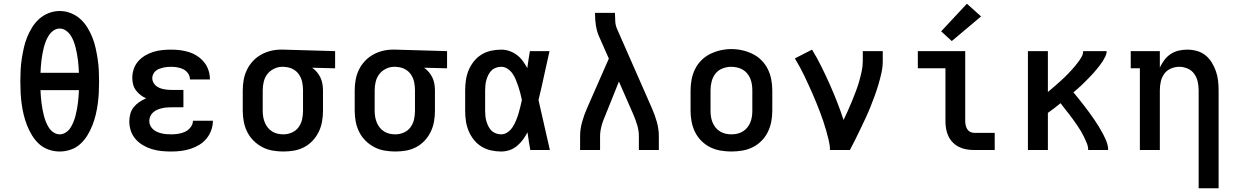

<svg xmlns="http://www.w3.org/2000/svg" viewBox="-20 -804 6640 1029"><path d="M300 8Q270 8 241 -2Q212 -12 190 -32Q168 -52 152 -78Q136 -104 125 -132Q114 -160 107 -189Q100 -218 96 -248Q92 -278 90.5 -307.5Q89 -337 89 -368Q89 -398 90.5 -428Q92 -458 96.5 -487.5Q101 -517 107.5 -546.5Q114 -576 125 -603.5Q136 -631 152 -657Q168 -683 190.5 -703Q213 -723 241.5 -734Q270 -745 300 -745Q330 -745 358.5 -734Q387 -723 409.5 -703Q432 -683 448 -657Q464 -631 475 -603.5Q486 -576 492.5 -546.5Q499 -517 503.5 -487.5Q508 -458 509.5 -428Q511 -398 511 -367Q511 -337 509.5 -307.5Q508 -278 504 -248Q500 -218 493 -189Q486 -160 475 -132Q464 -104 448 -78Q432 -52 410 -32Q388 -12 359 -2Q330 8 300 8ZM197 -414H403Q402 -431 401 -448.5Q400 -466 397.5 -483.5Q395 -501 392 -518Q389 -535 384.5 -552Q380 -569 373.5 -585.5Q367 -602 357 -616.5Q347 -631 332 -641Q317 -651 300 -651Q282 -651 267 -640.5Q252 -630 242.5 -615.5Q233 -601 226.5 -585Q220 -569 215.5 -552Q211 -535 208 -518Q205 -501 202.5 -483.5Q200 -466 199 -448.5Q198 -431 197 -414ZM300 -84Q317 -84 332.5 -94Q348 -104 357.5 -119Q367 -134 373.5 -150Q380 -166 384.5 -183Q389 -200 392 -217Q395 -234 397.5 -251.5Q400 -269 401 -286.5Q402 -304 403 -321H197Q198 -304 199 -286.5Q200 -269 202.5 -251.5Q205 -234 208 -217Q211 -200 215.5 -183Q220 -166 226.5 -150Q233 -134 242.5 -119Q252 -104 267.5 -94Q283 -84 300 -84Z M898 8Q872 8 846 5.5Q820 3 795 -4.5Q770 -12 747.5 -25Q725 -38 707.5 -57.5Q690 -77 681.5 -102Q673 -127 673 -153Q673 -174 678.5 -194Q684 -214 697 -230Q710 -246 727 -257.5Q744 -269 763 -277Q747 -284 733 -295Q719 -306 708.5 -320Q698 -334 693.5 -351.5Q689 -369 689 -387Q689 -411 697 -434.5Q705 -458 721 -476Q737 -494 758 -506.5Q779 -519 802 -526Q825 -533 849 -535.5Q873 -538 897 -538Q922 -538 946 -535Q970 -532 993.5 -524.5Q1017 -517 1037.5 -503.5Q1058 -490 1073.5 -471Q1089 -452 1097 -428.5Q1105 -405 1105 -380Q1105 -380 1105 -379.5Q1105 -379 1105 -378H998Q998 -378 998 -378.5Q998 -379 998 -379Q998 -396 988 -410.5Q978 -425 963 -432.5Q948 -440 931 -443Q914 -446 897 -446Q886 -446 875 -445Q864 -444 853.5 -441.5Q843 -439 833 -435Q823 -431 814.5 -424Q806 -417 801 -406.5Q796 -396 796 -385Q796 -385 796 -385Q796 -385 796 -385Q796 -374 801 -363.5Q806 -353 814.5 -345.5Q823 -338 833.5 -333.5Q844 -329 855 -326.5Q866 -324 877.5 -323Q889 -322 900 -322H963V-229H900Q887 -229 874 -228Q861 -227 848 -224Q835 -221 823 -216Q811 -211 801 -202Q791 -193 785.5 -181Q780 -169 780 -155Q780 -155 780 -155Q780 -155 780 -155Q780 -143 785.5 -131Q791 -119 801 -110.5Q811 -102 822.5 -97Q834 -92 846.5 -89Q859 -86 872 -85Q885 -84 898 -84Q917 -84 936 -87Q955 -90 972 -98Q989 -106 1001.5 -122Q1014 -138 1014 -157H1121Q1121 -157 1121 -157Q1121 -157 1121 -157Q1121 -131 1112 -106Q1103 -81 1086.5 -61Q1070 -41 1047.5 -27.5Q1025 -14 1000 -6Q975 2 949.5 5Q924 8 898 8Z M1499 8Q1470 8 1441 3Q1412 -2 1386 -15.5Q1360 -29 1339 -50Q1318 -71 1305 -97Q1292 -123 1286.5 -152Q1281 -181 1281 -210V-320Q1281 -348 1286 -376Q1291 -404 1303 -429Q1315 -454 1334 -475Q1353 -496 1377.5 -510Q1402 -524 1429.5 -531Q1457 -538 1485 -538Q1489 -538 1492.5 -538Q1496 -538 1500 -538L1776 -530V-438L1653 -441Q1667 -431 1678.5 -417.5Q1690 -404 1697.5 -388Q1705 -372 1708 -354.5Q1711 -337 1711 -320V-210Q1711 -181 1706 -152.5Q1701 -124 1688.5 -98Q1676 -72 1656 -50.5Q1636 -29 1610.5 -15.5Q1585 -2 1556.5 3Q1528 8 1499 8ZM1499 -84Q1522 -84 1544 -93.5Q1566 -103 1580 -122Q1594 -141 1599 -164Q1604 -187 1604 -210V-320Q1604 -342 1599.5 -364Q1595 -386 1582.5 -404.5Q1570 -423 1550 -433.5Q1530 -444 1508 -445L1500 -446Q1498 -446 1496.5 -446Q1495 -446 1493 -446Q1470 -446 1448.5 -435.5Q1427 -425 1413 -407Q1399 -389 1393.5 -366Q1388 -343 1388 -320V-210Q1388 -194 1390.5 -178.5Q1393 -163 1399 -148Q1405 -133 1415 -120.5Q1425 -108 1438.5 -99.5Q1452 -91 1467.5 -87.5Q1483 -84 1499 -84Z M2099 8Q2070 8 2041 3Q2012 -2 1986 -15.5Q1960 -29 1939 -50Q1918 -71 1905 -97Q1892 -123 1886.5 -152Q1881 -181 1881 -210V-320Q1881 -348 1886 -376Q1891 -404 1903 -429Q1915 -454 1934 -475Q1953 -496 1977.5 -510Q2002 -524 2029.5 -531Q2057 -538 2085 -538Q2089 -538 2092.5 -538Q2096 -538 2100 -538L2376 -530V-438L2253 -441Q2267 -431 2278.5 -417.5Q2290 -404 2297.5 -388Q2305 -372 2308 -354.5Q2311 -337 2311 -320V-210Q2311 -181 2306 -152.5Q2301 -124 2288.5 -98Q2276 -72 2256 -50.5Q2236 -29 2210.5 -15.5Q2185 -2 2156.5 3Q2128 8 2099 8ZM2099 -84Q2122 -84 2144 -93.5Q2166 -103 2180 -122Q2194 -141 2199 -164Q2204 -187 2204 -210V-320Q2204 -342 2199.5 -364Q2195 -386 2182.5 -404.5Q2170 -423 2150 -433.5Q2130 -444 2108 -445L2100 -446Q2098 -446 2096.5 -446Q2095 -446 2093 -446Q2070 -446 2048.5 -435.5Q2027 -425 2013 -407Q1999 -389 1993.5 -366Q1988 -343 1988 -320V-210Q1988 -194 1990.5 -178.5Q1993 -163 1999 -148Q2005 -133 2015 -120.5Q2025 -108 2038.5 -99.5Q2052 -91 2067.5 -87.5Q2083 -84 2099 -84Z M2666 8Q2639 8 2611.5 2Q2584 -4 2560.5 -18.5Q2537 -33 2519.5 -55Q2502 -77 2491.5 -102.5Q2481 -128 2477 -155Q2473 -182 2473 -210V-320Q2473 -348 2477 -375Q2481 -402 2491.5 -427.5Q2502 -453 2519.5 -475Q2537 -497 2560.5 -511.5Q2584 -526 2611.5 -532Q2639 -538 2666 -538Q2689 -538 2710.5 -530.5Q2732 -523 2750 -509.5Q2768 -496 2781.5 -477.5Q2795 -459 2806 -439Q2809 -462 2812.5 -484.5Q2816 -507 2820 -530H2925Q2910 -465 2896 -399Q2882 -333 2866 -268Q2882 -201 2896.5 -134Q2911 -67 2927 0H2822Q2818 -24 2814 -47.5Q2810 -71 2807 -95Q2796 -74 2782.5 -55.5Q2769 -37 2751 -22Q2733 -7 2711 0.5Q2689 8 2666 8ZM2666 -84Q2685 -84 2701.5 -96Q2718 -108 2728 -124Q2738 -140 2745.5 -158Q2753 -176 2758.5 -194Q2764 -212 2768.5 -231Q2773 -250 2777 -268Q2773 -287 2768.5 -305Q2764 -323 2758 -340.5Q2752 -358 2745 -375.5Q2738 -393 2727.5 -408.5Q2717 -424 2701 -435Q2685 -446 2666 -446Q2652 -446 2638 -441Q2624 -436 2614 -426Q2604 -416 2597.5 -403Q2591 -390 2587 -376.5Q2583 -363 2581.5 -348.5Q2580 -334 2580 -320V-210Q2580 -196 2581.5 -181.5Q2583 -167 2587 -153.5Q2591 -140 2597.5 -127Q2604 -114 2614 -104Q2624 -94 2638 -89Q2652 -84 2666 -84Z M3089 0V-74Q3089 -113 3100 -151.5Q3111 -190 3127 -226L3243 -490L3189 -612Q3178 -639 3173.5 -668.5Q3169 -698 3169 -728V-735H3276V-728Q3276 -708 3277.5 -687.5Q3279 -667 3287 -649L3473 -226Q3489 -190 3500 -151.5Q3511 -113 3511 -74V0H3404V-74Q3404 -103 3395.5 -132Q3387 -161 3375 -189L3297 -367L3226 -190Q3220 -176 3214.5 -162Q3209 -148 3205 -133.5Q3201 -119 3198.5 -104Q3196 -89 3196 -74V0Z M3900 8Q3871 8 3841.5 3Q3812 -2 3786 -15Q3760 -28 3739 -49Q3718 -70 3705 -96.5Q3692 -123 3686.5 -152Q3681 -181 3681 -210V-320Q3681 -349 3686.5 -378Q3692 -407 3705 -433.5Q3718 -460 3739 -481Q3760 -502 3786.5 -515Q3813 -528 3842 -534.5Q3871 -541 3900 -541Q3929 -541 3958 -534.5Q3987 -528 4013.5 -515Q4040 -502 4061 -481Q4082 -460 4095 -433.5Q4108 -407 4113.5 -378Q4119 -349 4119 -320V-210Q4119 -181 4113.5 -152Q4108 -123 4095 -96.5Q4082 -70 4061 -49Q4040 -28 4014 -15Q3988 -2 3958.5 3Q3929 8 3900 8ZM3900 -84Q3916 -84 3931.5 -87.5Q3947 -91 3961 -99.5Q3975 -108 3985 -120.5Q3995 -133 4001 -147.5Q4007 -162 4009.5 -178Q4012 -194 4012 -210V-320Q4012 -336 4009.5 -352Q4007 -368 4001 -383Q3995 -398 3984.5 -410.5Q3974 -423 3960 -431Q3946 -439 3930 -442.5Q3914 -446 3898 -446Q3875 -446 3852 -437Q3829 -428 3814.5 -409.5Q3800 -391 3794 -367.5Q3788 -344 3788 -320V-210Q3788 -194 3790.5 -178Q3793 -162 3799 -147.5Q3805 -133 3815 -120.5Q3825 -108 3839 -99.5Q3853 -91 3868.5 -87.5Q3884 -84 3900 -84Z M4428 0Q4428 -26 4421.5 -52Q4415 -78 4408 -103.5Q4401 -129 4392.5 -154Q4384 -179 4374.5 -204Q4365 -229 4355 -253.5Q4345 -278 4334.5 -302Q4324 -326 4313 -350Q4302 -374 4290.5 -398Q4279 -422 4266.5 -445Q4254 -468 4240 -491L4332 -538Q4359 -494 4382 -447.5Q4405 -401 4426 -354Q4447 -307 4466 -258.5Q4485 -210 4501 -161Q4513 -186 4524.5 -211.5Q4536 -237 4546.5 -263Q4557 -289 4567 -315Q4577 -341 4584.5 -367.5Q4592 -394 4598 -421.5Q4604 -449 4604 -477V-530H4711V-477Q4711 -445 4704 -413.5Q4697 -382 4688 -351.5Q4679 -321 4668 -291Q4657 -261 4645 -231Q4633 -201 4619.5 -172Q4606 -143 4592 -114Q4578 -85 4564 -56.5Q4550 -28 4535 0Z M5201 0Q5180 0 5159.5 -3.5Q5139 -7 5120.5 -16Q5102 -25 5087 -40Q5072 -55 5063 -74Q5054 -93 5050.5 -113.5Q5047 -134 5047 -155V-438H4899V-530H5153V-155Q5153 -144 5155.5 -132.5Q5158 -121 5164 -111.5Q5170 -102 5180 -97Q5190 -92 5201 -92H5311V0ZM5081 -584 5024 -636 5162 -784 5238 -716Z M5489 0V-530H5596V-311Q5608 -321 5619 -330.5Q5630 -340 5641 -349.5Q5652 -359 5663 -369Q5674 -379 5684.5 -389Q5695 -399 5705 -409.5Q5715 -420 5725 -431Q5735 -442 5744.5 -453.5Q5754 -465 5762.5 -477Q5771 -489 5778 -502Q5785 -515 5785 -530H5911Q5911 -516 5904.5 -502.5Q5898 -489 5890.5 -477Q5883 -465 5874 -453.5Q5865 -442 5856 -431Q5847 -420 5837 -409Q5827 -398 5817 -388Q5807 -378 5797 -367.5Q5787 -357 5776.5 -347.5Q5766 -338 5755 -328Q5744 -318 5733 -309Q5748 -291 5762 -273.5Q5776 -256 5790 -238Q5804 -220 5817.5 -201.5Q5831 -183 5844 -164Q5857 -145 5869 -125.5Q5881 -106 5891.5 -86Q5902 -66 5910.5 -44.5Q5919 -23 5919 0H5812Q5812 -18 5805 -35.5Q5798 -53 5790 -69.5Q5782 -86 5772.5 -102Q5763 -118 5752.5 -133Q5742 -148 5731.5 -163Q5721 -178 5709.5 -192.5Q5698 -207 5686.5 -221.5Q5675 -236 5664 -251Q5647 -237 5630 -224Q5613 -211 5596 -199V0Z M6404 205V-320Q6404 -343 6399 -366Q6394 -389 6380.5 -408Q6367 -427 6345 -436.5Q6323 -446 6300 -446Q6277 -446 6255 -436.5Q6233 -427 6219.5 -408Q6206 -389 6201 -366Q6196 -343 6196 -320V0H6089V-438H6040V-530H6196V-442Q6206 -463 6220 -482Q6234 -501 6253.5 -514Q6273 -527 6296 -532.5Q6319 -538 6343 -538Q6369 -538 6394.5 -531Q6420 -524 6440 -508Q6460 -492 6474 -469.5Q6488 -447 6496.5 -422.5Q6505 -398 6508 -372Q6511 -346 6511 -320V205Z"/></svg>

Font: Iosevka Curly Slab SmBdEx
Style: Regular
Weight: 600
Width: 7
Monospace: yes
Designer: Belleve Invis
Foundry: Belleve Invis
Version: Version 11.1.0; ttfautohint (v1.8.3)